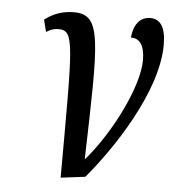

<svg xmlns="http://www.w3.org/2000/svg" viewBox="-45 -584 570 634"><g transform="rotate(5 240.0 -266.5)"><path d="M79 -506 89 -466C104 -476 116 -479 130 -479C183 -479 180 -433 179 9L260 -1C339 -94 480 -298 480 -458C480 -518 460 -542 428 -542C399 -542 374 -521 370 -472C398 -473 416 -451 416 -401C416 -315 339 -158 255 -60H253C264 -453 268 -539 176 -539C139 -539 107 -528 79 -506Z"/></g></svg>

Font: Noto Serif ExtraCondensed
Style: Italic
Weight: 400
Width: 2
Italic angle: -12°
Designer: Monotype Design Team
Foundry: Monotype Imaging Inc.
Version: Version 2.014